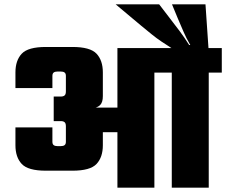

<svg xmlns="http://www.w3.org/2000/svg" viewBox="-20 -863 1040 883"><path d="M512 -843H712L755 -787Q785 -748 806.5 -719.5Q828 -691 850 -656H855Q836 -689 824.5 -716Q813 -743 797 -780L771 -843H925L939 -639H773Q745 -657 722.5 -672Q700 -687 678.5 -704.5Q657 -722 629 -745ZM520 -642H690V0H520ZM320 -368H567V-255H361ZM659 -642H750V-529H659ZM313 -647Q395 -647 424 -616Q453 -585 453 -530V-421Q453 -393 441 -380.5Q429 -368 406 -365V-360Q429 -357 441 -344.5Q453 -332 453 -304V-195Q453 -140 424 -109Q395 -78 313 -78H191Q109 -78 80 -109Q51 -140 51 -195V-277H221V-211Q221 -200 227 -195.5Q233 -191 244 -191H260Q271 -191 277 -195.5Q283 -200 283 -211V-282Q283 -296 277 -301Q271 -306 260 -306H227V-419H260Q271 -419 277 -424Q283 -429 283 -443V-514Q283 -525 277 -529.5Q271 -534 260 -534H244Q233 -534 227 -529.5Q221 -525 221 -514V-458H51V-530Q51 -585 80 -616Q109 -647 191 -647ZM770 -552H940V0H770ZM710 -642H1000V-529H710Z"/></svg>

Font: Teko Light
Style: Bold
Weight: 700
Version: Version 2.000;gftools[0.9.28.dev9+g7d2139d.d20230707]